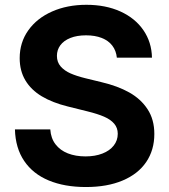

<svg xmlns="http://www.w3.org/2000/svg" viewBox="-20 -757 695 788"><path d="M41.3 -225.8H186.4Q188.8 -189.6 207.8 -164.8Q226.9 -139.9 258.5 -127.5Q290.1 -115.1 331.1 -115.1Q370.4 -115.1 400.3 -126.8Q430.2 -138.4 446.7 -159.5Q463.3 -180.6 463.3 -207.9Q463.3 -232.1 448.8 -249.2Q434.4 -266.3 407.5 -278Q380.7 -289.7 337.9 -300.2L257.9 -320.1Q195 -335.6 151.2 -361.9Q107.4 -388.2 84.1 -427.3Q60.8 -466.4 60.8 -518.2Q60.8 -582.8 96.1 -632.5Q131.5 -682.3 193.8 -709.8Q256 -737.3 334.5 -737.3Q413.8 -737.3 474.4 -709.8Q534.9 -682.3 568.7 -632.9Q602.5 -583.6 603.7 -520.2H459.6Q456.7 -549.1 440.9 -569.7Q425.1 -590.4 397.6 -601.2Q370 -612 333.2 -612Q295.8 -612 268.8 -601.2Q241.9 -590.5 227.7 -571.4Q213.6 -552.3 213.6 -527.6Q213.6 -502 229 -484.3Q244.4 -466.7 269.5 -455.7Q294.6 -444.7 330.1 -436L395.8 -420Q462.8 -404.3 510.4 -377.6Q558 -351 585.7 -308.6Q613.4 -266.3 613.4 -207.2Q613.4 -141.1 580 -91.9Q546.5 -42.7 483.2 -16.1Q420 10.6 332.7 10.6Q244.7 10.6 179.9 -16.4Q115.1 -43.4 79.3 -96.4Q43.4 -149.4 41.3 -225.8Z"/></svg>

Font: Raveo Variable
Style: Regular
Weight: 400
Designer: Jakub Foglar, Rasmus Andersson (Inter)
Foundry: Jakubfoglar.com
Version: Version 1.000;Glyphs 3.2.3 (3260)